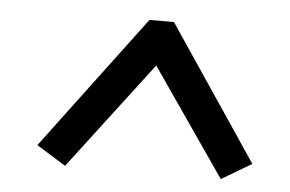

<svg xmlns="http://www.w3.org/2000/svg" viewBox="-37 -762 732 484"><g transform="rotate(5 329.0 -519.5)"><path d="M613 -373 537 -328 350 -599 143 -327 69 -373 323 -712H385Z"/></g></svg>

Font: Literata 7pt SemiBold
Style: Italic
Weight: 600
Italic angle: -2°
Designer: Latin by Veronika Burian and Jose Scaglione. Greek by Irene Vlachou. Cyrillic by Vera Evstafieva
Foundry: TypeTogether
Version: Version 3.002